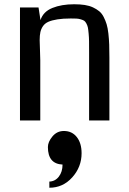

<svg xmlns="http://www.w3.org/2000/svg" viewBox="-20 -571 612 910"><path d="M74.7 0ZM498.5 0H402.3V-324.2Q402.3 -355.5 402.1 -374.3Q401.9 -393.1 400.1 -412.1Q398.4 -431.2 396.5 -440.7Q394.5 -450.2 389.4 -459.7Q384.3 -469.2 378.9 -472.7Q373.5 -476.1 363.3 -479.2Q353 -482.4 342.8 -482.9Q332.5 -483.4 315.4 -483.4Q278.3 -483.4 252.2 -479.2Q226.1 -475.1 209.5 -467.8Q192.9 -460.4 183.8 -447.3Q174.8 -434.1 171.4 -418.7Q168 -403.3 168 -380.9Q168 -368.2 169.4 -336.7Q170.9 -305.2 170.9 -285.6V0H74.7V-535.6H162.6L171.9 -475.6Q184.6 -515.6 228 -533.2Q271.5 -550.8 331.5 -550.8Q359.9 -550.8 381.8 -547.4Q403.8 -543.9 420.9 -535.9Q438 -527.8 450.4 -517.6Q462.9 -507.3 471.4 -490.5Q480 -473.6 485.4 -456.1Q490.7 -438.5 493.7 -412.1Q496.6 -385.7 497.6 -359.6Q498.5 -333.5 498.5 -297.4ZM282.7 49.8Q321.3 49.8 344 78.6Q366.7 107.4 366.7 155.3Q366.7 220.2 322.5 269.5Q278.3 318.8 213.9 318.8V289.6Q241.7 288.6 259 265.9Q276.4 243.2 276.4 209Q207 205.6 207 126Q207 101.6 228.5 75.7Q250 49.8 282.7 49.8Z"/></svg>

Font: Coda
Style: Regular
Weight: 400
Designer: vernon adams
Foundry: vernon adams
Version: Version 2.000; ttfautohint (v0.8) -r 50 -G 200 -x